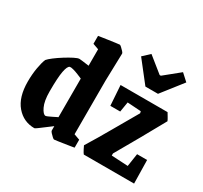

<svg xmlns="http://www.w3.org/2000/svg" viewBox="-146 -900 1174 1111"><g transform="rotate(30 441.0 -344.5)"><path d="M224 -467Q230 -467 248 -464.5Q266 -462 289 -459V-569L250 -583V-636Q250 -636 269 -639Q288 -642 313 -645.5Q338 -649 359 -652Q380 -655 385 -655Q388 -655 397 -647Q406 -639 414 -630Q422 -621 422 -617L417 -433V-75L456 -61V-8Q456 -8 438.5 -5Q421 -2 397 1.5Q373 5 353.5 8Q334 11 329 11Q326 11 317 3Q308 -5 300 -14Q292 -23 292 -27V-57Q277 -46 256 -30Q235 -14 218 -1.5Q201 11 198 11Q125 11 77.5 -44.5Q30 -100 30 -204Q30 -253 37.5 -296Q45 -339 55 -362Q64 -373 87 -390.5Q110 -408 138 -425.5Q166 -443 189.5 -455Q213 -467 224 -467ZM198 -399Q184 -394 176 -352.5Q168 -311 168 -218Q168 -154 185 -118.5Q202 -83 218 -83Q221 -83 232 -87.5Q243 -92 255.5 -98.5Q268 -105 277.5 -109.5Q287 -114 287 -114V-372Q275 -377 257 -384.5Q239 -392 222 -396.5Q205 -401 198 -399ZM522 0Q516 -7 507 -24.5Q498 -42 496 -47Q546 -128 589.5 -204.5Q633 -281 685 -370L682 -382L591 -388L580 -321H514L505 -455H819Q823 -448 832 -433.5Q841 -419 845 -409Q800 -327 755.5 -248.5Q711 -170 665 -90V-76L775 -70L788 -156H855L858 0ZM634 -519 525 -658 570 -700 672 -618H680L781 -700L827 -658L718 -519Z"/></g></svg>

Font: Grenze Gotisch
Style: Bold
Weight: 700
Designer: Renata Polastri
Foundry: Omnibus-Type
Version: Version 1.001